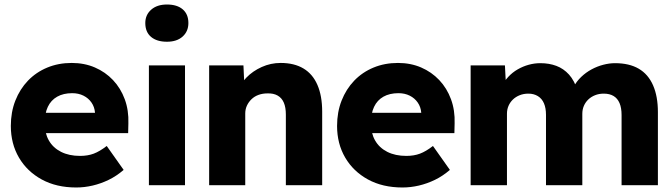

<svg xmlns="http://www.w3.org/2000/svg" viewBox="-20 -821 2974 851"><path d="M28 -263Q28 -324 48 -375Q68 -426 104 -463.5Q140 -501 189.5 -521.5Q239 -542 298 -542Q354 -542 400.5 -522Q447 -502 481 -466Q515 -430 533 -381Q551 -332 549 -274L548 -231H125L102 -321H418L401 -302V-322Q399 -347 385.5 -366.5Q372 -386 350 -397Q328 -408 300 -408Q261 -408 233.5 -392.5Q206 -377 192 -347.5Q178 -318 178 -275Q178 -231 196.5 -198.5Q215 -166 250.5 -148Q286 -130 335 -130Q369 -130 395.5 -140Q422 -150 453 -174L528 -68Q497 -41 462 -24Q427 -7 390.5 1.5Q354 10 318 10Q230 10 165 -25.5Q100 -61 64 -122.5Q28 -184 28 -263Z M640 0V-531H800V0ZM624 -719Q624 -755 650 -778Q676 -801 720 -801Q765 -801 790 -779.5Q815 -758 815 -719Q815 -682 789.5 -659Q764 -636 720 -636Q675 -636 649.5 -657.5Q624 -679 624 -719Z M907 -531H1059L1064 -423L1032 -411Q1043 -447 1071.5 -476.5Q1100 -506 1140 -524Q1180 -542 1224 -542Q1284 -542 1325 -517.5Q1366 -493 1387 -444.5Q1408 -396 1408 -326V0H1247V-313Q1247 -345 1238 -366Q1229 -387 1210.5 -397.5Q1192 -408 1165 -407Q1144 -407 1126 -400.5Q1108 -394 1095 -381.5Q1082 -369 1074.5 -353Q1067 -337 1067 -318V0H988Q960 0 940 0Q920 0 907 0Z M1474 -263Q1474 -324 1494 -375Q1514 -426 1550 -463.5Q1586 -501 1635.5 -521.5Q1685 -542 1744 -542Q1800 -542 1846.5 -522Q1893 -502 1927 -466Q1961 -430 1979 -381Q1997 -332 1995 -274L1994 -231H1571L1548 -321H1864L1847 -302V-322Q1845 -347 1831.5 -366.5Q1818 -386 1796 -397Q1774 -408 1746 -408Q1707 -408 1679.5 -392.5Q1652 -377 1638 -347.5Q1624 -318 1624 -275Q1624 -231 1642.5 -198.5Q1661 -166 1696.5 -148Q1732 -130 1781 -130Q1815 -130 1841.5 -140Q1868 -150 1899 -174L1974 -68Q1943 -41 1908 -24Q1873 -7 1836.5 1.5Q1800 10 1764 10Q1676 10 1611 -25.5Q1546 -61 1510 -122.5Q1474 -184 1474 -263Z M2066 0V-531H2218L2223 -435L2202 -434Q2214 -460 2232.5 -480Q2251 -500 2274.5 -513.5Q2298 -527 2323.5 -534Q2349 -541 2375 -541Q2414 -541 2446 -529Q2478 -517 2502 -490.5Q2526 -464 2540 -419L2515 -421L2523 -437Q2536 -461 2556.5 -480.5Q2577 -500 2602 -513.5Q2627 -527 2654 -534Q2681 -541 2706 -541Q2769 -541 2811 -516.5Q2853 -492 2874.5 -443Q2896 -394 2896 -324V0H2735V-311Q2735 -343 2726 -364Q2717 -385 2699.5 -395.5Q2682 -406 2656 -406Q2635 -406 2617.5 -399Q2600 -392 2587.5 -380Q2575 -368 2568 -352Q2561 -336 2561 -316V0H2400V-312Q2400 -342 2391 -363Q2382 -384 2364 -395Q2346 -406 2322 -406Q2301 -406 2283.5 -399Q2266 -392 2253.5 -380Q2241 -368 2234 -352Q2227 -336 2227 -317V0Z"/></svg>

Font: Our Lexend
Style: Bold
Weight: 700
Designer: Bonnie Shaver-Troup, Thomas Jockin
Foundry: Lexend
Version: Version 1.007